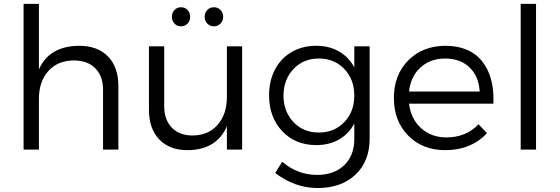

<svg xmlns="http://www.w3.org/2000/svg" viewBox="-20 -762 2850 978"><path d="M382.8 -528.8Q477.1 -528.8 530 -474.6Q583 -420.4 583 -324.2V0H504.9V-304.2Q504.9 -374.5 465.3 -414.3Q425.8 -454.1 356 -454.1Q273.4 -453.6 225.8 -399.7Q178.2 -345.7 178.2 -257.8V0H100.1V-742.2H178.2V-408.2Q230.5 -527.3 382.8 -528.8Z M901.9 -627.9Q882.3 -627.9 868.9 -641.8Q855.5 -655.8 855.5 -675.8Q855.5 -697.3 868.9 -711.2Q882.3 -725.1 901.9 -725.1Q921.9 -725.1 935.3 -711.2Q948.7 -697.3 948.7 -675.8Q948.7 -655.8 935.3 -641.8Q921.9 -627.9 901.9 -627.9ZM1069.8 -627.9Q1049.8 -627.9 1036.1 -641.8Q1022.5 -655.8 1022.5 -675.8Q1022.5 -697.3 1035.9 -711.2Q1049.3 -725.1 1069.8 -725.1Q1089.4 -725.1 1103 -711.2Q1116.7 -697.3 1116.7 -675.8Q1116.7 -655.8 1103 -641.8Q1089.4 -627.9 1069.8 -627.9ZM1135.7 -525.9H1213.4V0H1135.7V-119.1Q1084 1.5 935.5 2.9Q843.3 2.9 791 -52Q738.8 -106.9 738.8 -202.1V-525.9H816.4V-222.2Q816.4 -151.9 855.2 -111.8Q894 -71.8 962.4 -71.8Q1043 -73.2 1089.4 -127.2Q1135.7 -181.2 1135.7 -268.1Z M1784.7 -525.9H1862.8V-55.2Q1862.8 59.6 1790.5 127.7Q1718.3 195.8 1597.7 195.8Q1482.4 195.8 1381.8 119.1L1417.5 62Q1496.1 128.9 1594.7 128.9Q1681.6 128.9 1733.2 79.6Q1784.7 30.3 1784.7 -53.2V-132.8Q1756.8 -80.1 1706.8 -51.5Q1656.7 -22.9 1590.8 -22.9Q1484.4 -22.9 1417.5 -94Q1350.6 -165 1350.6 -276.9Q1350.6 -350.1 1380.4 -407.2Q1410.2 -464.4 1464.4 -496.3Q1518.6 -528.3 1588.4 -528.8Q1654.8 -529.3 1705.3 -500.7Q1755.9 -472.2 1784.7 -418.9ZM1604.5 -86.9Q1683.1 -86.9 1733.9 -140.1Q1784.7 -193.4 1784.7 -274.9Q1784.7 -357.4 1733.9 -410.6Q1683.1 -463.9 1604.5 -463.9Q1525.4 -463.9 1475.1 -410.6Q1424.8 -357.4 1423.8 -274.9Q1424.8 -192.9 1475.1 -139.9Q1525.4 -86.9 1604.5 -86.9Z M2247.6 -528.8Q2372.6 -528.8 2435.8 -449.7Q2499 -370.6 2493.2 -233.9H2063.5Q2073.2 -155.8 2125.2 -108.9Q2177.2 -62 2254.4 -62Q2353.5 -62 2417.5 -128.9L2460.4 -84Q2422.9 -42 2368.4 -19.5Q2314 2.9 2248.5 2.9Q2132.3 2.9 2059.3 -71.3Q1986.3 -145.5 1986.3 -263.2Q1986.3 -380.4 2059.3 -454.1Q2132.3 -527.8 2247.6 -528.8ZM2063.5 -295.9H2423.3Q2419.4 -372.6 2372.1 -418.2Q2324.7 -463.9 2247.6 -463.9Q2171.9 -463.9 2121.8 -418.2Q2071.8 -372.6 2063.5 -295.9Z M2632.3 -742.2H2710.4V0H2632.3Z"/></svg>

Font: Montserrat-Arabic Light
Style: Regular
Weight: 300
Designer: Mohamed Gaber
Foundry: Kief Type Foundry
Version: Version 5.008;PS 005.008;hotconv 1.0.88;makeotf.lib2.5.64775